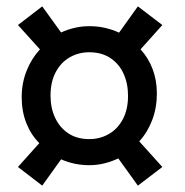

<svg xmlns="http://www.w3.org/2000/svg" viewBox="-20 -563 579 600"><path d="M137.9 -264Q137.9 -225.6 152.3 -194.9Q166.7 -164.1 193.7 -146.2Q220.6 -128.3 259 -128.3Q292.4 -128.3 319.8 -144Q347.3 -159.6 363.7 -190.1Q380.1 -220.6 380.1 -264Q380.1 -302.4 366 -333.1Q351.8 -363.9 324.6 -381.8Q297.4 -399.7 259 -399.7Q225.6 -399.7 198.2 -384Q170.7 -368.4 154.3 -337.9Q137.9 -307.4 137.9 -264ZM36.1 -41.2 102.8 -115.7Q76.8 -141.7 62.3 -178.3Q47.8 -214.8 47.8 -259Q47.8 -303.7 63.3 -342.2Q78.8 -380.7 104.8 -408.7L36.1 -484.8L112 -543.1L170.9 -461.5Q190.9 -470.9 213.3 -476Q235.7 -481.2 259 -481.2Q284.8 -481.2 307.7 -476Q330.6 -470.9 352.1 -461L410.9 -543.1L487.3 -484.8L419.2 -408.8Q443.2 -382.8 456.7 -347.8Q470.2 -312.7 470.2 -271Q470.2 -226.3 455.7 -188Q441.2 -149.7 415.2 -121.2L487.3 -41.2L410.9 17.1L349.6 -68Q329.1 -58.1 306.2 -52.5Q283.3 -46.8 259 -46.8Q212.3 -46.8 170.9 -65.1L112 17.1Z"/></svg>

Font: Ancizar Sans Thin
Style: Regular
Weight: 100
Designer: Cesar Puertas, Viviana Monsalve, Julian Moncada, Julian Prieto, Jose Castro, Mariel Hernandez, Felipe Aragon, Sara Alarc
Version: Version 8.100